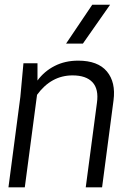

<svg xmlns="http://www.w3.org/2000/svg" viewBox="-20 -800 568 820"><path d="M374 -779.8H450.2L334 -613.8H262.2ZM416 0H346.2L394 -360.8Q402.3 -419.4 375 -448.7Q347.7 -478 290 -478Q198.7 -478 138.2 -395L85.9 0H16.1L66.9 -386.2L80.1 -529.8H140.1V-456.1Q168.9 -495.6 213.4 -518.3Q257.8 -541 314 -541Q397.9 -541 436.5 -494.9Q475.1 -448.7 464.8 -371.1Z"/></svg>

Font: Cooper Hewitt
Style: Book Italic
Weight: 706
Designer: Village Type and Design LLC
Foundry: Cooper Hewitt Smithsonian Design Museum
Version: 1.000